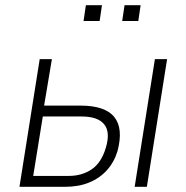

<svg xmlns="http://www.w3.org/2000/svg" viewBox="-20 -720 718 740"><path d="M55 0 133 -492H180L150 -313H290Q385 -313 420.5 -269Q456 -225 433 -138Q420 -95 392 -64Q364 -33 323.5 -16.5Q283 0 231 0ZM108 -42H245Q296 -42 333.5 -67.5Q371 -93 388 -151Q406 -211 381.5 -241Q357 -271 295 -271H145ZM499 0 577 -492H624L546 0ZM451 -639 460 -700H522L513 -639ZM302 -639 311 -700H373L364 -639Z"/></svg>

Font: Nunito Sans 7pt Condensed ExtraLight
Style: Italic
Weight: 250
Width: 3
Italic angle: -9°
Designer: Vernon Adams
Foundry: Vernon Adams
Version: Version 3.101;gftools[0.9.27]